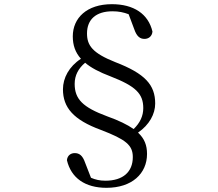

<svg xmlns="http://www.w3.org/2000/svg" viewBox="-20 -786 1040 918"><path d="M492 -230C376 -273 337 -312 337 -385C337 -426 355 -459 387 -486C415 -462 455 -441 508 -421C629 -374 665 -338 665 -269C665 -232 650 -199 619 -169C589 -190 548 -210 492 -230ZM622 -646C634 -611 650 -600 671 -600C690 -600 707 -612 709 -635C689 -720 619 -766 515 -766C395 -766 328 -700 328 -612C328 -570 340 -535 367 -505C310 -468 281 -413 281 -359C281 -272 331 -213 462 -165C582 -119 615 -92 615 -35C615 36 568 78 484 78C457 78 436 73 415 64L387 -8C375 -43 359 -54 337 -54C319 -54 302 -43 300 -20C320 65 387 112 489 112C611 112 683 44 683 -50C683 -91 671 -123 640 -152C694 -189 722 -241 722 -291C722 -380 674 -434 531 -489C423 -532 396 -568 396 -626C396 -693 439 -732 518 -732C548 -732 571 -727 595 -718Z"/></svg>

Font: Noto Serif CJK JP
Style: Regular
Weight: 400
Designer: Ryoko NISHIZUKA 西塚涼子 (kana & ideographs); Frank Grießhammer (Latin, Greek & Cyrillic); Wenlong ZHANG 张文龙 (bopomofo); San
Foundry: Adobe Systems Incorporated
Version: Version 1.000;PS 1;hotconv 16.6.53;makeotf.lib2.5.65590